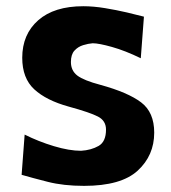

<svg xmlns="http://www.w3.org/2000/svg" viewBox="-20 -586 553 620"><path d="M251.5 14.2Q185.1 14.2 134.3 1.2Q83.5 -11.7 49.8 -21.5L59.6 -151.4Q104.5 -128.9 154.1 -114Q203.6 -99.1 241.7 -99.1Q274.4 -101.1 298.3 -114.7Q322.3 -128.4 322.3 -167.5Q322.3 -196.3 296.1 -209.7Q270 -223.1 202.1 -241.7Q129.4 -261.7 90.6 -297.6Q51.8 -333.5 51.8 -399.4Q51.8 -475.1 103.3 -520.5Q154.8 -565.9 249 -565.9Q281.7 -565.9 318.8 -559.8Q356 -553.7 389.4 -545.9Q422.9 -538.1 444.8 -532.2L434.6 -397.9Q384.3 -422.4 341.8 -434.3Q299.3 -446.3 279.3 -446.3Q265.1 -445.3 248.5 -440.2Q231.9 -435.1 220.5 -422.6Q209 -410.2 209 -385.7Q209 -357.9 229.7 -342Q250.5 -326.2 304.2 -312Q393.1 -287.6 435.5 -255.6Q478 -223.6 478 -157.7Q478 -84 424.6 -34.9Q371.1 14.2 251.5 14.2Z"/></svg>

Font: Pinar-DS2-FD Bold
Style: Regular
Weight: 700
Designer: Amin Abedi
Version: Version 3.000